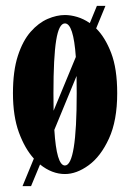

<svg xmlns="http://www.w3.org/2000/svg" viewBox="-20 -580 443 652"><path d="M56.5 52 95 -41.5Q64.5 -75 44.2 -130.2Q24 -185.5 24 -263.5Q24 -339.5 40.8 -390.8Q57.5 -442 84.2 -472.2Q111 -502.5 141.8 -515.8Q172.5 -529 200.5 -529Q220 -529 242 -522.5Q264 -516 285 -501.5L309 -560H338L306.5 -483.5Q337 -453.5 357.5 -400.2Q378 -347 378 -263.5Q378 -170.5 350 -109.5Q322 -48.5 281 -18.8Q240 11 200.5 11Q156.5 11 116 -21.5L85.5 52ZM161.5 -263.5Q161.5 -231.5 162 -204L237.5 -386.5Q229.5 -500.5 200.5 -500.5Q180 -500.5 170.8 -443.2Q161.5 -386 161.5 -263.5ZM200.5 -18Q240.5 -18 240.5 -263.5Q240.5 -295 240 -322L164.5 -139Q172 -18 200.5 -18Z"/></svg>

Font: Imbue 50pt ExtraBold
Style: Regular
Weight: 800
Designer: Tyler Finck
Foundry: Etcetera Type Company
Version: Version 1.102; ttfautohint (v1.8.3)